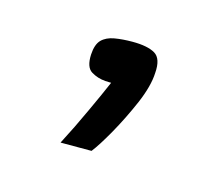

<svg xmlns="http://www.w3.org/2000/svg" viewBox="-40 -103 274 238"><g transform="rotate(15 97.0 16.0)"><path d="M52.1 87.8Q64.2 64.7 75.6 39.8Q87.1 15 93.5 0Q91.7 0 90.2 -0.1Q88.7 -0.3 85.9 -0.3Q76 -1 67.8 -6Q59.6 -10.9 60.4 -27.4Q61.1 -40.5 66.9 -46.5Q72.8 -52.4 83 -54.2Q93.3 -56 106 -56Q125.5 -56 135.1 -50.3Q144.6 -44.6 143.1 -25.9Q142.4 -9 132.5 14.2Q122.5 37.3 110.9 57.9Q99.3 78.4 91.9 87.8Z"/></g></svg>

Font: Genos Thin
Style: Italic
Weight: 100
Italic angle: -8°
Designer: Robert E. Leuschke
Foundry: Robert E. Leuschke
Version: Version 1.010